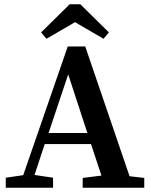

<svg xmlns="http://www.w3.org/2000/svg" viewBox="-20 -881 709 901"><path d="M332 -777 198 -699 173 -729 307 -861H357L491 -729L466 -699ZM208 -257H390L300 -532ZM588 -54 657 -46V0H368V-46L456 -57L407 -205H190L142 -60L229 -47V0H7V-47L89 -59L298 -663H380Z"/></svg>

Font: TypoPRO Source Serif Pro
Style: Regular
Weight: 600
Designer: Frank Grießhammer
Foundry: Adobe Systems Incorporated
Version: Version 1.017;PS 1.0;hotconv 1.0.79;makeotf.lib2.5.61930